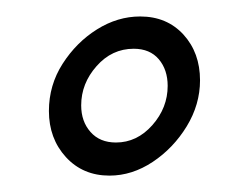

<svg xmlns="http://www.w3.org/2000/svg" viewBox="-20 -639 283 232"><path d="M112.3 -426.8Q80.1 -426.8 59.6 -449.2Q39.1 -471.7 39.1 -504.9Q39.1 -536.1 55.7 -562Q72.3 -587.9 97.2 -603.5Q122.1 -619.1 149.4 -619.1Q181.6 -619.1 201.7 -597.2Q221.7 -575.2 221.7 -542Q221.7 -512.7 205.6 -486.3Q189.5 -460 164.6 -443.4Q139.6 -426.8 112.3 -426.8ZM120.1 -466.8Q145.5 -466.8 164.1 -487.8Q182.6 -508.8 182.6 -535.2Q182.6 -554.7 171.9 -567.4Q161.1 -580.1 141.6 -580.1Q115.2 -580.1 96.7 -559.1Q78.1 -538.1 78.1 -511.7Q78.1 -492.2 89.4 -479.5Q100.6 -466.8 120.1 -466.8Z"/></svg>

Font: Crimson Text SemiBold
Style: Italic
Weight: 600
Italic angle: -11°
Designer: Sebastian Kosch
Foundry: Sebastian Kosch
Version: Version 1.100; ttfautohint (v1.8.4)